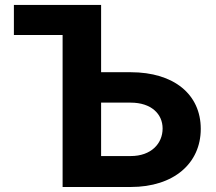

<svg xmlns="http://www.w3.org/2000/svg" viewBox="-20 -747 862 767"><path d="M35.5 -607.2H230.1V0H502.1C674.7 0 782 -94.8 782 -232.2C782 -370 674.7 -458.5 502.1 -458.5H383.9V-727.3H35.5ZM383.9 -123.6V-337H502.1C584.5 -337 629.6 -291.5 629.6 -233.7C629.6 -174 584.5 -123.6 502.1 -123.6Z"/></svg>

Font: Magic Ui Pro
Style: Bold
Weight: 700
Designer: Stefan Endress, Andreas Faust
Version: Version 1.000;FEAKit 1.0